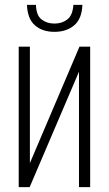

<svg xmlns="http://www.w3.org/2000/svg" viewBox="-20 -770 447 790"><path d="M57 0V-578H103V-99L307 -578H351V0H305V-475L102 0ZM204 -639Q154 -639 123.5 -666Q93 -693 91 -750H128Q129 -707 151 -690Q173 -673 204 -673Q235 -673 257 -690Q279 -707 282 -750H319Q317 -693 285.5 -666Q254 -639 204 -639Z"/></svg>

Font: Oswald ExtraLight
Style: Regular
Weight: 250
Designer: Vernon Adams
Foundry: Vernon Adams
Version: Version 4.103;gftools[0.9.33.dev8+g029e19f]